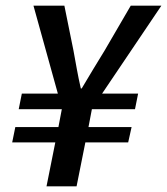

<svg xmlns="http://www.w3.org/2000/svg" viewBox="-20 -657 589 677"><path d="M144 0 175 -155H23L34 -209H186L198 -272H46L57 -327H184L98 -637H207L239 -479Q245 -446 251 -413Q257 -380 265 -345H268Q289 -380 309 -413.5Q329 -447 349 -479L441 -637H549L340 -327H467L456 -272H304L292 -209H444L432 -155H281L250 0Z"/></svg>

Font: TypoPRO Source Sans Pro
Style: Italic
Weight: 600
Italic angle: -11°
Designer: Paul D. Hunt
Foundry: Adobe Systems Incorporated
Version: Version 1.075;PS 2.000;hotconv 1.0.86;makeotf.lib2.5.63406